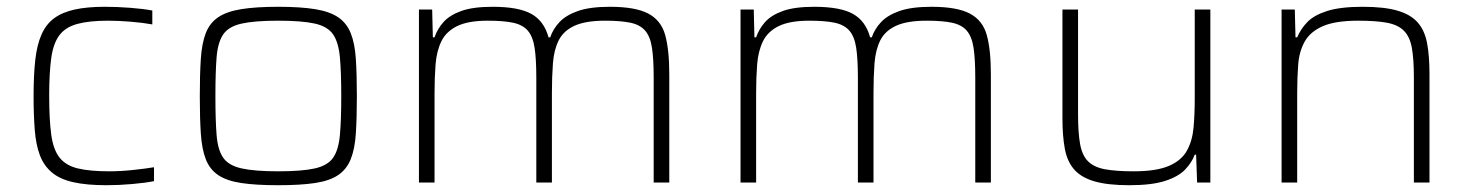

<svg xmlns="http://www.w3.org/2000/svg" viewBox="-20 -538 4340 566"><path d="M294 8Q235 8 195.5 -1Q156 -10 132.5 -30Q109 -50 97.5 -80.5Q86 -111 82.5 -154.5Q79 -198 79 -254Q79 -317 84 -361.5Q89 -406 102.5 -436.5Q116 -467 140 -484.5Q164 -502 200.5 -510Q237 -518 289 -518Q325 -518 364 -515Q403 -512 429 -507V-466Q402 -471 365.5 -474Q329 -477 299 -477Q243 -477 208 -467.5Q173 -458 155 -434Q137 -410 131 -366.5Q125 -323 125 -256Q125 -186 131 -141.5Q137 -97 155.5 -73.5Q174 -50 209.5 -41.5Q245 -33 302 -33Q336 -33 373 -37Q410 -41 434 -45V-4Q409 1 370 4.5Q331 8 294 8Z M800 8Q734 8 691 1.5Q648 -5 623 -22Q598 -39 586.5 -69Q575 -99 572 -144.5Q569 -190 569 -254Q569 -319 572 -364.5Q575 -410 586.5 -440Q598 -470 623 -487Q648 -504 691 -511Q734 -518 800 -518Q866 -518 909 -511Q952 -504 977 -487Q1002 -470 1014 -440Q1026 -410 1029 -364.5Q1032 -319 1032 -254Q1032 -190 1029 -144.5Q1026 -99 1014 -69Q1002 -39 977 -22Q952 -5 909 1.5Q866 8 800 8ZM800 -33Q870 -33 908 -41.5Q946 -50 962 -73Q978 -96 982 -140Q986 -184 986 -254Q986 -325 982 -369Q978 -413 962 -436.5Q946 -460 908 -468.5Q870 -477 800 -477Q731 -477 692.5 -468.5Q654 -460 638 -436.5Q622 -413 618.5 -369Q615 -325 615 -254Q615 -184 618.5 -140Q622 -96 638 -73Q654 -50 692.5 -41.5Q731 -33 800 -33Z M1215 0V-510H1254L1256 -428H1261Q1269 -452 1287 -472.5Q1305 -493 1339.5 -505.5Q1374 -518 1432 -518Q1509 -518 1546.5 -497Q1584 -476 1597 -428H1602Q1610 -452 1629 -472.5Q1648 -493 1683.5 -505.5Q1719 -518 1778 -518Q1853 -518 1891 -498Q1929 -478 1941 -434.5Q1953 -391 1953 -319V0H1907V-309Q1907 -364 1902 -397Q1897 -430 1882 -447.5Q1867 -465 1838.5 -471Q1810 -477 1764 -477Q1706 -477 1673.5 -462Q1641 -447 1627 -419Q1613 -391 1610 -351.5Q1607 -312 1607 -264V0H1561V-309Q1561 -364 1556 -397Q1551 -430 1536 -447.5Q1521 -465 1492.5 -471Q1464 -477 1418 -477Q1360 -477 1327.5 -461Q1295 -445 1281 -416Q1267 -387 1264 -348Q1261 -309 1261 -264V0Z M2163 0V-510H2202L2204 -428H2209Q2217 -452 2235 -472.5Q2253 -493 2287.5 -505.5Q2322 -518 2380 -518Q2457 -518 2494.5 -497Q2532 -476 2545 -428H2550Q2558 -452 2577 -472.5Q2596 -493 2631.5 -505.5Q2667 -518 2726 -518Q2801 -518 2839 -498Q2877 -478 2889 -434.5Q2901 -391 2901 -319V0H2855V-309Q2855 -364 2850 -397Q2845 -430 2830 -447.5Q2815 -465 2786.5 -471Q2758 -477 2712 -477Q2654 -477 2621.5 -462Q2589 -447 2575 -419Q2561 -391 2558 -351.5Q2555 -312 2555 -264V0H2509V-309Q2509 -364 2504 -397Q2499 -430 2484 -447.5Q2469 -465 2440.5 -471Q2412 -477 2366 -477Q2308 -477 2275.5 -461Q2243 -445 2229 -416Q2215 -387 2212 -348Q2209 -309 2209 -264V0Z M3309 8Q3245 8 3206 -3.5Q3167 -15 3146.5 -38.5Q3126 -62 3119 -99.5Q3112 -137 3112 -190V-510H3158V-201Q3158 -147 3164 -113.5Q3170 -80 3187.5 -62.5Q3205 -45 3237.5 -39Q3270 -33 3322 -33Q3389 -33 3426 -49Q3463 -65 3479 -94Q3495 -123 3498.5 -162Q3502 -201 3502 -246V-510H3548V0H3509L3506 -82H3502Q3493 -58 3473 -37.5Q3453 -17 3414 -4.5Q3375 8 3309 8Z M3758 0V-510H3797L3799 -428H3804Q3814 -452 3833.5 -472.5Q3853 -493 3892 -505.5Q3931 -518 3997 -518Q4061 -518 4100 -506.5Q4139 -495 4159.5 -471.5Q4180 -448 4187 -410.5Q4194 -373 4194 -320V0H4148V-309Q4148 -364 4142 -397Q4136 -430 4118.5 -447.5Q4101 -465 4068.5 -471Q4036 -477 3984 -477Q3917 -477 3880 -461Q3843 -445 3826.5 -416Q3810 -387 3807 -348Q3804 -309 3804 -264V0Z"/></svg>

Font: Saira SemiExpanded ExtraLight
Style: Regular
Weight: 250
Width: 6
Designer: Hector Gatti with collaboration of the Omnibus-Type team
Foundry: Omnibus-Type
Version: Version 1.101